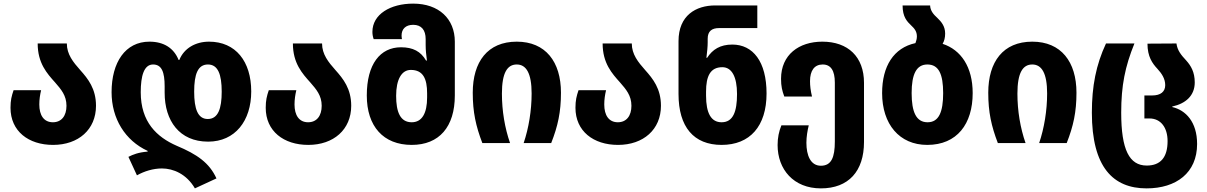

<svg xmlns="http://www.w3.org/2000/svg" viewBox="-20 -790 6666 1060"><path d="M273 10C413 10 510 -75 510 -206C510 -300 466 -355 423 -403C384 -447 349 -490 349 -550H188C188 -441 240 -384 284 -335C317 -297 347 -263 347 -206C347 -151 320 -115 272 -115C222 -115 197 -154 197 -213C197 -241 201 -267 207 -292H55C44 -260 38 -236 38 -195C38 -66 137 10 273 10Z M1056 250 1175 195C1136 109 1068 62 956 15C846 -33 757 -116 757 -281C757 -371 775 -434 825 -434C873 -434 889 -392 889 -313V-278C889 -124 970 -8 1129 -8C1278 -8 1367 -123 1367 -285C1367 -451 1281 -560 1134 -560C1060 -560 996 -524 970 -459H966C940 -524 885 -560 805 -560C672 -560 596 -446 596 -281C596 -135 671 -14 795 43V47C745 51 714 63 689 76L736 178C777 155 826 140 874 140C937 140 1010 171 1056 250ZM1127 -133C1072 -133 1052 -189 1052 -284C1052 -380 1072 -434 1128 -434C1183 -434 1204 -380 1204 -284C1204 -190 1184 -133 1127 -133Z M1682 10C1822 10 1919 -75 1919 -206C1919 -300 1875 -355 1832 -403C1793 -447 1758 -490 1758 -550H1597C1597 -441 1649 -384 1693 -335C1726 -297 1756 -263 1756 -206C1756 -151 1729 -115 1681 -115C1631 -115 1606 -154 1606 -213C1606 -241 1610 -267 1616 -292H1464C1453 -260 1447 -236 1447 -195C1447 -66 1546 10 1682 10Z M2253 10C2405 10 2491 -90 2491 -263V-560C2491 -686 2403 -770 2261 -770C2135 -770 2036 -711 2036 -614C2036 -601 2038 -588 2043 -574H2199C2198 -581 2197 -587 2197 -594C2197 -629 2219 -653 2261 -653C2307 -653 2330 -624 2330 -574V-541C2330 -512 2333 -488 2337 -456H2332C2303 -506 2260 -529 2194 -529C2079 -529 2005 -436 2005 -263C2005 -93 2096 10 2253 10ZM2253 -115C2189 -115 2167 -173 2167 -261C2167 -351 2197 -404 2248 -404C2316 -404 2338 -355 2338 -275V-252C2338 -165 2310 -115 2253 -115Z M2643 0H2796C2767 -83 2751 -178 2751 -273C2751 -389 2781 -434 2833 -434C2885 -434 2915 -386 2915 -274C2915 -180 2899 -83 2871 0H3023C3060 -94 3077 -172 3077 -278C3077 -449 2992 -560 2833 -560C2672 -560 2590 -449 2590 -278C2590 -171 2607 -94 2643 0Z M3392 10C3532 10 3629 -75 3629 -206C3629 -300 3585 -355 3542 -403C3503 -447 3468 -490 3468 -550H3307C3307 -441 3359 -384 3403 -335C3436 -297 3466 -263 3466 -206C3466 -151 3439 -115 3391 -115C3341 -115 3316 -154 3316 -213C3316 -241 3320 -267 3326 -292H3174C3163 -260 3157 -236 3157 -195C3157 -66 3256 10 3392 10Z M3964 10C4120 10 4212 -93 4212 -274C4212 -450 4137 -544 4023 -544C3956 -544 3914 -517 3884 -471H3880C3884 -503 3887 -533 3887 -556V-576C3887 -618 3910 -635 3950 -635H4161V-760H3929C3822 -760 3726 -705 3726 -563V-271C3726 -89 3810 10 3964 10ZM3964 -115C3906 -115 3878 -165 3878 -262V-284C3878 -369 3901 -419 3968 -419C4020 -419 4049 -366 4049 -271C4049 -173 4027 -115 3964 -115Z M4512 250C4665 250 4750 155 4750 -6V-333C4750 -476 4662 -560 4520 -560C4391 -560 4292 -488 4292 -355C4292 -314 4298 -289 4310 -257H4463C4455 -290 4452 -317 4452 -342C4452 -400 4476 -434 4522 -434C4567 -434 4589 -400 4589 -334V-9C4589 79 4570 125 4512 125C4455 125 4432 68 4432 -2C4432 -35 4438 -70 4445 -98H4294C4280 -64 4273 -29 4273 11C4273 145 4361 250 4512 250Z M5184 -548C5193 -563 5198 -582 5198 -605C5198 -645 5177 -670 5155 -691C5133 -711 5116 -731 5115 -760H4963C4963 -696 4988 -671 5011 -649C5028 -633 5042 -617 5042 -589C5042 -575 5038 -563 5034 -552C4914 -526 4850 -425 4850 -276C4850 -105 4945 10 5099 10C5264 10 5350 -106 5350 -276C5350 -421 5285 -515 5184 -548ZM5101 -115C5038 -115 5013 -172 5013 -276C5013 -380 5039 -434 5100 -434C5163 -434 5187 -380 5187 -276C5187 -171 5163 -115 5101 -115Z M5489 0H5642C5613 -83 5597 -178 5597 -273C5597 -389 5627 -434 5679 -434C5731 -434 5761 -386 5761 -274C5761 -180 5745 -83 5717 0H5869C5906 -94 5923 -172 5923 -278C5923 -449 5838 -560 5679 -560C5518 -560 5436 -449 5436 -278C5436 -171 5453 -94 5489 0Z M6310 250C6474 250 6589 164 6589 5C6589 -117 6526 -182 6452 -199V-202C6526 -218 6576 -262 6576 -335C6576 -392 6555 -427 6529 -456C6500 -487 6480 -512 6475 -550L6315 -549C6315 -477 6342 -440 6370 -410C6393 -385 6413 -356 6413 -320C6413 -284 6388 -263 6341 -263H6298V-136H6326C6389 -136 6426 -85 6426 -11C6426 79 6387 124 6311 124C6215 124 6170 37 6170 -168C6170 -317 6191 -422 6243 -550H6086C6031 -432 6008 -314 6008 -168C6008 134 6126 250 6310 250Z"/></svg>

Font: Noto Sans Georgian SemiCondensed ExtraBold
Style: Regular
Weight: 800
Width: 4
Designer: Monotype Design Team, Akaki Razmadze
Foundry: Google LLC
Version: Version 2.005